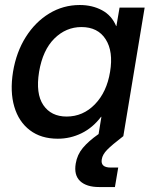

<svg xmlns="http://www.w3.org/2000/svg" viewBox="-20 -546 616 770"><path d="M211.9 10.3Q144.5 10.3 99.9 -23.7Q55.2 -57.6 37.4 -117.9Q19.5 -178.2 32.2 -257.8Q45.4 -337.4 83.5 -397.7Q121.6 -458 177.5 -491.9Q233.4 -525.9 299.8 -525.9Q350.1 -525.9 389.2 -504.9Q428.2 -483.9 445.8 -441.4H446.8L459.5 -515.6H560.1L474.6 0H374L386.7 -77.6H385.3Q352.1 -33.7 307.1 -11.7Q262.2 10.3 211.9 10.3ZM247.1 -78.6Q313 -78.6 360.6 -127.7Q408.2 -176.8 421.4 -257.8Q435.1 -339.4 403.8 -388.4Q372.6 -437.5 306.6 -437.5Q244.6 -437.5 198 -391.4Q151.4 -345.2 136.7 -257.8Q122.6 -170.4 153.8 -124.5Q185.1 -78.6 247.1 -78.6ZM377.4 204.1Q326.7 204.1 301.3 180.2Q275.9 156.2 283.7 109.9Q289.6 74.2 312.3 47.1Q335 20 374.5 -7.8L474.6 0Q428.2 35.6 409.7 54.7Q391.1 73.7 388.2 92.8Q382.3 126 424.3 126H454.1L440.9 204.1Z"/></svg>

Font: Inter Display Medium
Style: Italic
Weight: 500
Italic angle: -9.39999°
Designer: Rasmus Andersson
Foundry: rsms
Version: Version 4.000;git-a52131595